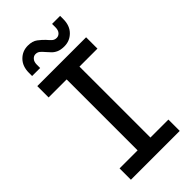

<svg xmlns="http://www.w3.org/2000/svg" viewBox="-273 -951 1015 1015"><g transform="rotate(-45 234.5 -443.5)"><path d="M52 0V-84.8H186.8V-615.2H52V-700H417V-615.2H282.6V-84.8H417V0ZM302 -747Q275.4 -747 258.3 -754.8Q241.2 -762.6 230.4 -774.5Q219.6 -786.4 209.6 -797.2Q199.8 -809.2 189.7 -817.8Q179.6 -826.4 164.8 -826.4Q151.2 -826.4 140.8 -814.7Q130.4 -803 130.4 -782V-757H70.4V-780.8Q70.4 -829.4 98.7 -858.1Q127 -886.8 167.8 -886.8Q202.2 -886.8 222.5 -871.2Q242.8 -855.6 257 -840.6Q267.6 -828 278.3 -817.7Q289 -807.4 305 -807.4Q319 -807.4 329.4 -818.8Q339.8 -830.2 339.8 -852.2V-877.2H399.8V-853.4Q399.8 -804.4 371.3 -775.7Q342.8 -747 302 -747Z"/></g></svg>

Font: MuseoModerno Thin
Style: Regular
Weight: 100
Designer: Pablo Cosgaya, Héctor Gatti, Marcela Romero, and the Authors of The MuseoModerno Project.
Foundry: Omnibus-Type Team
Version: Version 1.003